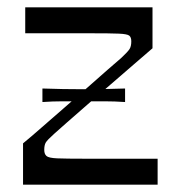

<svg xmlns="http://www.w3.org/2000/svg" viewBox="-20 -505 478 525"><path d="M43 0V-113Q65 -131 94.5 -157Q124 -183 156.5 -211Q189 -239 219.5 -266Q250 -293 274.5 -314.5Q299 -336 312 -347Q329 -363 334 -370.5Q339 -378 339 -392Q339 -403 333.5 -407.5Q328 -412 305 -413Q282 -414 229 -414Q200 -414 177.5 -414Q155 -414 125.5 -414Q96 -414 49 -414V-485H397V-373Q376 -355 346 -329Q316 -303 283 -274.5Q250 -246 219 -219Q188 -192 163.5 -170.5Q139 -149 128 -139Q109 -122 105 -115Q101 -108 101 -95Q101 -84 107 -78.5Q113 -73 136.5 -72Q160 -71 214 -71Q242 -71 269 -71Q296 -71 330 -71Q364 -71 411 -71V0ZM96 -226V-263Q124 -262 152 -261.5Q180 -261 208 -261Q237 -261 265.5 -261.5Q294 -262 322 -263V-226Q294 -228 265.5 -228Q237 -228 208 -228Q180 -228 152 -228Q124 -228 96 -226Z"/></svg>

Font: Ojuju Medium
Style: Regular
Weight: 500
Designer: Chisaokwu Joboson, Mirko Velimirovic
Foundry: Udi Foundry
Version: Version 1.000